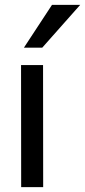

<svg xmlns="http://www.w3.org/2000/svg" viewBox="-20 -768 349 788"><path d="M157.2 0 156.7 -501H66.4L66.9 0ZM153.3 -572.3 309.1 -748H193.4L78.1 -572.3Z"/></svg>

Font: Ride
Style: Regular
Weight: 400
Version: Version 3.000